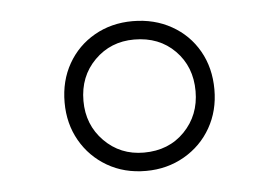

<svg xmlns="http://www.w3.org/2000/svg" viewBox="-35 -664 590 406"><g transform="rotate(-5 260.5 -461.0)"><path d="M260 -302Q214 -302 178 -323Q142 -344 121.5 -380Q101 -416 101 -461Q101 -507 121.5 -543Q142 -579 178 -599.5Q214 -620 259 -620Q305 -620 341.5 -599.5Q378 -579 398.5 -543Q419 -507 419 -461Q419 -416 398.5 -380Q378 -344 341.5 -323Q305 -302 260 -302ZM259 -341Q312 -341 345.5 -375.5Q379 -410 379 -461Q379 -513 345.5 -547Q312 -581 259 -581Q209 -581 175 -547Q141 -513 141 -461Q141 -410 175 -375.5Q209 -341 259 -341Z"/></g></svg>

Font: Piazzolla 24pt
Style: Regular
Weight: 400
Designer: Juan Pablo del Peral
Foundry: Huerta Tipografica
Version: Version 2.005